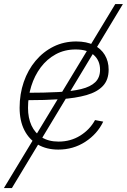

<svg xmlns="http://www.w3.org/2000/svg" viewBox="-48 -748 643 972"><path d="M-28.3 204.1 535.6 -727.5H574.2L12.2 204.1ZM247.1 9.3Q188 9.3 143.8 -16.1Q99.6 -41.5 75.4 -88.9Q51.3 -136.2 51.3 -202.6Q51.3 -272 72.3 -333Q93.3 -394 132.1 -440.2Q170.9 -486.3 223.1 -512.2Q275.4 -538.1 337.9 -538.1Q390.1 -538.1 426.8 -520Q463.4 -502 482.7 -469.7Q502 -437.5 502 -395.5Q502 -343.8 473.1 -313Q444.3 -282.2 389.9 -266.6Q335.4 -251 257.8 -245.8Q180.2 -240.7 83 -240.7L86.9 -278.3Q177.2 -278.3 246.6 -282Q315.9 -285.6 363 -297.1Q410.2 -308.6 434.3 -332Q458.5 -355.5 458.5 -395Q458.5 -440.9 427.2 -469.2Q396 -497.6 335 -497.6Q278.8 -497.6 234.1 -473.1Q189.5 -448.7 158.2 -407Q127 -365.2 110.4 -312.3Q93.8 -259.3 93.8 -201.7Q93.8 -151.4 111.3 -113Q128.9 -74.7 163.3 -53Q197.8 -31.2 248.5 -31.2Q309.6 -31.2 358.2 -61.5Q406.7 -91.8 433.1 -140.1L474.6 -132.3Q444.8 -69.8 384 -30.3Q323.2 9.3 247.1 9.3Z"/></svg>

Font: Inter 24pt ExtraLight
Style: Italic
Weight: 250
Italic angle: -9.3988°
Version: Version 4.001;git-66647c0bb